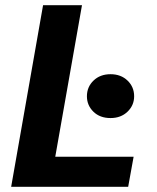

<svg xmlns="http://www.w3.org/2000/svg" viewBox="-20 -720 607 740"><path d="M23 0 146 -700H296L193 -116H495L474 0ZM406 -265Q365 -265 340 -289.5Q315 -314 315 -349Q315 -385 340.5 -409.5Q366 -434 406 -434Q446 -434 471.5 -409.5Q497 -385 497 -349Q497 -314 471.5 -289.5Q446 -265 406 -265Z"/></svg>

Font: DM Sans 18pt Black
Style: Italic
Weight: 900
Italic angle: -10°
Designer: Colophon Foundry, Jonny Pinhorn
Foundry: Colophon Foundry
Version: Version 4.004;gftools[0.9.30]